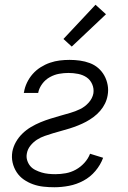

<svg xmlns="http://www.w3.org/2000/svg" viewBox="-20 -780 540 808"><path d="M209 8Q185 8 162.5 5.5Q140 3 119 -4.5Q98 -12 80 -24.5Q62 -37 50 -55.5Q38 -74 33 -96Q28 -118 32 -142Q36 -163 47 -182.5Q58 -202 74.5 -218Q91 -234 110.5 -245.5Q130 -257 150.5 -265.5Q171 -274 192 -280.5Q213 -287 234 -293Q255 -299 276 -305Q297 -311 317.5 -321Q338 -331 353.5 -348.5Q369 -366 373 -387Q376 -407 368 -425.5Q360 -444 344.5 -454.5Q329 -465 309 -469Q289 -473 268 -473Q249 -473 229 -469.5Q209 -466 190 -455.5Q171 -445 158 -427.5Q145 -410 141 -391V-389H80L81 -392Q84 -412 93.5 -432Q103 -452 117.5 -468.5Q132 -485 151 -497Q170 -509 190.5 -516Q211 -523 231.5 -525.5Q252 -528 273 -528Q295 -528 316.5 -525Q338 -522 358 -514.5Q378 -507 393.5 -493.5Q409 -480 419 -462Q429 -444 433 -422.5Q437 -401 433 -379Q430 -361 422 -344.5Q414 -328 401.5 -313.5Q389 -299 373.5 -287.5Q358 -276 342 -267.5Q326 -259 308.5 -252Q291 -245 273.5 -239.5Q256 -234 239 -229.5Q222 -225 204 -219.5Q186 -214 168.5 -208Q151 -202 135.5 -192Q120 -182 108 -167Q96 -152 93 -134Q90 -119 94.5 -105Q99 -91 107.5 -81Q116 -71 129 -64.5Q142 -58 155.5 -54Q169 -50 183.5 -48.5Q198 -47 213 -47Q235 -47 257 -51Q279 -55 299 -66Q319 -77 335 -94.5Q351 -112 359 -133L414 -116Q403 -86 381.5 -60.5Q360 -35 331 -19.5Q302 -4 270.5 2Q239 8 209 8ZM282 -584 247 -616 382 -760 426 -720Z"/></svg>

Font: Iosevka Term Curly Light
Style: Italic
Weight: 300
Italic angle: -9°
Designer: Belleve Invis
Foundry: Belleve Invis
Version: Version 32.3.0